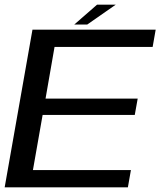

<svg xmlns="http://www.w3.org/2000/svg" viewBox="-27 -802 688 822"><path d="M-7 0H520.5L533.5 -74H114L155.5 -310H550L562.5 -380H168L206.5 -601H626.5L639.5 -675H112ZM291 -697H346.5L468.5 -782H388.5Z"/></svg>

Font: Anybody SemiExpanded
Style: Italic
Weight: 400
Width: 6
Italic angle: -10°
Version: Version 1.113;gftools[0.9.25]